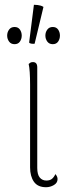

<svg xmlns="http://www.w3.org/2000/svg" viewBox="-20 -772 311 804"><path d="M173 12Q138 12 122 -11Q106 -34 106 -71V-417Q106 -447 104.5 -469.5Q103 -492 100 -504Q103 -507 107 -509.5Q111 -512 118 -512Q127 -512 131.5 -506.5Q136 -501 136 -490V-69Q136 -41 146.5 -28.5Q157 -16 174 -16Q189 -16 197.5 -23Q206 -30 212 -43Q217 -37 219 -32Q221 -27 221 -22Q221 -6 205.5 3Q190 12 173 12ZM125 -589Q121 -588 112.5 -589Q104 -590 102 -594L122 -752Q131 -752 137.5 -751Q144 -750 150 -748.5Q156 -747 162 -743ZM41 -587Q26 -587 18 -598Q10 -609 10 -623Q10 -637 18 -648Q26 -659 41 -659Q56 -659 63.5 -648Q71 -637 71 -623Q71 -609 63.5 -598Q56 -587 41 -587ZM201 -587Q186 -587 178 -598Q170 -609 170 -623Q170 -637 178 -648Q186 -659 201 -659Q216 -659 223.5 -648Q231 -637 231 -623Q231 -609 223.5 -598Q216 -587 201 -587Z"/></svg>

Font: Arima Thin
Style: Regular
Weight: 100
Designer: Joana Correia and Natanael Gama
Foundry: NDISCOVER
Version: Version 1.101;gftools[0.9.23]